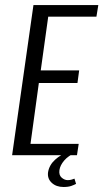

<svg xmlns="http://www.w3.org/2000/svg" viewBox="-20 -611 407 756"><path d="M27.7 0 111.7 -591H367.1L359.7 -545.5H169.9L140.4 -333.7H291.7L285 -284.2H133L100.1 -44.6H289.9L283.1 0ZM230.2 125.3Q201.4 125.3 183.7 108.8Q165.9 92.3 169.2 67.3Q173.9 38.6 197 17.8Q220 -3 245.6 -10.6L277.2 -10Q249.2 2 233 20.8Q216.7 39.7 214 58.8Q211.3 78.3 222.6 88.3Q234 98.3 246.7 98.3Q255.8 98.3 262.8 96Q269.8 93.8 273.2 92.4L279.5 113Q272.8 116.7 260.9 121Q248.9 125.3 230.2 125.3Z"/></svg>

Font: Alumni Sans SC Thin
Style: Italic
Weight: 100
Italic angle: -8°
Designer: Robert E. Leuschke
Foundry: Robert E. Leuschke
Version: Version 1.016